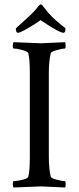

<svg xmlns="http://www.w3.org/2000/svg" viewBox="-20 -835 351 858"><path d="M113.3 -510.7Q113.3 -571.3 106.4 -597.7Q103.5 -605.5 78.6 -611.8Q53.7 -618.2 41 -618.2Q37.1 -618.2 37.1 -630.4Q37.1 -642.6 41 -646.5Q153.3 -641.6 163.6 -641.6Q173.8 -641.6 271.5 -646.5Q273.4 -640.6 273.4 -629.4Q273.4 -618.2 269.5 -618.2Q259.8 -618.2 234.4 -611.3Q209 -604.5 207 -597.7Q198.2 -563.5 198.2 -506.8V-135.7Q198.2 -79.1 207 -44.9Q209 -38.1 234.4 -31.7Q259.8 -25.4 269.5 -25.4Q273.4 -25.4 273.4 -14.2Q273.4 -2.9 271.5 2.9Q173.8 -2 163.6 -2Q153.3 -2 41 2.9Q37.1 -1 37.1 -13.2Q37.1 -25.4 41 -25.4Q53.7 -25.4 78.6 -31.2Q103.5 -37.1 106.4 -44.9Q113.3 -71.3 113.3 -131.8ZM263.7 -688.5Q245.1 -688.5 161.1 -745.1Q137.7 -727.5 103.5 -708Q69.3 -688.5 60.1 -688.5Q50.8 -688.5 50.8 -708Q54.7 -711.9 75.7 -731Q96.7 -750 117.2 -769Q137.7 -788.1 151.4 -807.6Q158.2 -815.4 162.6 -815.4Q167 -815.4 179.7 -797.9Q207 -759.8 263.7 -715.8Q272.5 -709 272.5 -708Q272.5 -688.5 263.7 -688.5Z"/></svg>

Font: CrimsonText-Roman
Style: Roman
Weight: 400
Version: Version 0.13